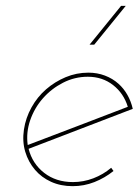

<svg xmlns="http://www.w3.org/2000/svg" viewBox="-20 -632 475 658"><path d="M281 -369Q331 -369 367.5 -340.5Q404 -312 418 -266Q332 -233 247 -200.5Q162 -168 75 -135Q69 -178 83.5 -220Q98 -262 127 -295Q156 -328 196 -348.5Q236 -369 281 -369ZM435 -259Q429 -285 416.5 -307Q404 -329 386 -345Q366 -363 339.5 -373Q313 -383 283 -383Q242 -383 205 -367.5Q168 -352 138 -326Q108 -300 88 -264Q68 -228 62 -188Q56 -147 66.5 -112Q77 -77 100 -50Q122 -24 155 -9Q188 6 229 6Q268 6 303.5 -8Q339 -22 369 -46Q367 -49 365 -51.5Q363 -54 361 -57Q334 -34 300 -21Q266 -8 230 -8Q172 -8 131.5 -39.5Q91 -71 78 -122Q168 -157 256.5 -190.5Q345 -224 435 -259ZM287 -479H303Q330 -512 357 -545.5Q384 -579 411 -612H395Q368 -579 341 -545.5Q314 -512 287 -479Z"/></svg>

Font: Josefin Slab Thin
Style: Italic
Weight: 100
Italic angle: -12°
Designer: Santiago Orozco
Foundry: Typemade
Version: Version 2.000